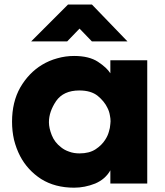

<svg xmlns="http://www.w3.org/2000/svg" viewBox="-20 -826 744 864"><path d="M642.6 -554.7Q601.6 -554.7 476.6 -554.7Q476.6 -540 476.6 -496.1Q460.9 -521.5 420.9 -547.9Q380.9 -574.2 313.5 -574.2Q274.4 -574.2 237.3 -563.5Q201.2 -553.7 168.9 -534.2Q109.4 -498 71.3 -432.6Q34.2 -367.2 34.2 -278.3Q34.2 -236.3 43 -197.3Q52.7 -158.2 70.3 -124Q103.5 -60.5 165 -20.5Q227.5 18.6 313.5 18.6Q361.3 18.6 408.2 0Q454.1 -19.5 476.6 -59.6Q476.6 -40 476.6 0Q518.6 0 642.6 0Q642.6 -138.7 642.6 -554.7ZM200.2 -276.4Q200.2 -323.2 232.4 -371.1Q265.6 -418.9 336.9 -418.9Q389.6 -418.9 419.9 -394.5Q449.2 -370.1 462.9 -341.8Q471.7 -325.2 474.6 -306.6Q477.5 -293 477.5 -280.3Q477.5 -274.4 476.6 -268.6Q475.6 -250 469.7 -232.4Q464.8 -214.8 454.1 -198.2Q438.5 -172.9 410.2 -154.3Q381.8 -135.7 337.9 -135.7Q311.5 -135.7 291 -143.6Q270.5 -150.4 254.9 -163.1Q225.6 -185.5 212.9 -217.8Q200.2 -250 200.2 -275.4Q200.2 -275.4 200.2 -276.4ZM393.6 -805.7Q367.2 -805.7 286.1 -805.7Q244.1 -764.6 120.1 -639.6Q160.2 -639.6 282.2 -639.6Q295.9 -654.3 337.9 -697.3Q351.6 -682.6 393.6 -639.6Q433.6 -639.6 553.7 -639.6Q513.7 -681.6 393.6 -805.7Z"/></svg>

Font: Avakin
Style: Bold
Weight: 700
Designer: Herb Lubalin, Tom Carnase, Ed Benguiat, Adobe Type Staff
Version: Version 1.0